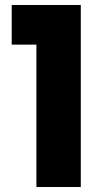

<svg xmlns="http://www.w3.org/2000/svg" viewBox="-20 -750 416 770"><path d="M27 -571V-730H304V0H126V-571Z"/></svg>

Font: MSTAGE
Style: Bold
Weight: 700
Designer: Ninad Kale (Devanagari), Jonny Pinhorn (Latin)
Foundry: Indian Type Foundry
Version: 4.004